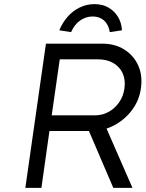

<svg xmlns="http://www.w3.org/2000/svg" viewBox="-20 -912 707 932"><path d="M103 0 203 -700H477Q538 -700 583.5 -671.5Q629 -643 651 -594Q673 -545 664 -483Q656 -425 621 -378Q586 -331 534 -303.5Q482 -276 422 -276H220L181 0ZM530 0 398 -308 477 -334 623 0ZM231 -352H440Q477 -352 507.5 -369Q538 -386 558.5 -415.5Q579 -445 584 -483Q590 -524 575.5 -556Q561 -588 530 -606Q499 -624 456 -624H270ZM325 -756 268 -765Q283 -802 308 -830.5Q333 -859 366.5 -875.5Q400 -892 438 -892Q477 -892 506 -875.5Q535 -859 552.5 -830.5Q570 -802 572 -765L513 -756Q507 -793 485 -812.5Q463 -832 430 -832Q397 -832 369 -812.5Q341 -793 325 -756Z"/></svg>

Font: Lexend Light
Style: Italic
Weight: 300
Italic angle: -8.13011°
Designer: Bonnie Shaver-Troup, Thomas Jockin
Foundry: Lexend
Version: Version 1.007